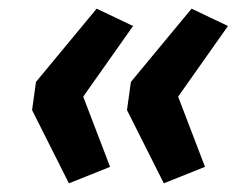

<svg xmlns="http://www.w3.org/2000/svg" viewBox="-20 -492 558 443"><path d="M139 -69 54 -238 63 -303 203 -472 287 -432 172 -269 234 -107ZM358 -69 273 -238 282 -303 422 -472 506 -432 391 -269 453 -107Z"/></svg>

Font: Nunito Sans 7pt
Style: Bold Italic
Weight: 700
Italic angle: -9°
Version: Version 3.101;gftools[0.9.27]